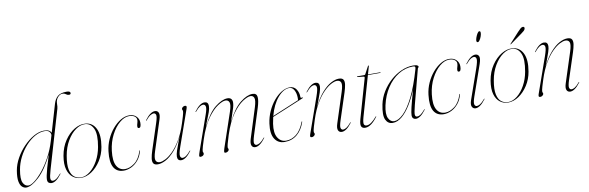

<svg xmlns="http://www.w3.org/2000/svg" viewBox="-50 -1153 4892 1596"><g transform="rotate(-10 2396.0 -354.5)"><path d="M369 -54Q345 -22 324 -7.2Q303 7.5 285 7.5Q270.5 7.5 260.5 -0.5Q250.5 -8.5 250.5 -27.5Q250.5 -40 254.8 -61.8Q259 -83.5 270.2 -123.8Q281.5 -164 302.5 -232Q244 -112 179.5 -52.2Q115 7.5 71 7.5Q52.5 7.5 36.5 -6.8Q20.5 -21 14.2 -54.2Q8 -87.5 17.5 -144.5Q26.5 -197 55.2 -248.2Q84 -299.5 124.8 -341.2Q165.5 -383 210.5 -408Q255.5 -433 296.5 -433Q324 -433 338.5 -424.8Q353 -416.5 357.5 -403.5L426.5 -638Q437.5 -675.5 462.2 -697.2Q487 -719 538.5 -719Q569.5 -719 569.5 -702.5Q569.5 -690 554.5 -690Q540.5 -690 529.2 -699.2Q518 -708.5 500 -708.5Q481 -708.5 462.5 -688.5Q444 -668.5 443 -636Q442.5 -620 441.8 -610.8Q441 -601.5 438.5 -593L295.5 -106.5Q277.5 -45.5 280.2 -27.5Q283 -9.5 300 -9.5Q311.5 -9.5 326.8 -19Q342 -28.5 365.5 -56.5Q368 -60 370 -58.5Q371.5 -57 369 -54ZM44.5 -147Q31 -70.5 46.5 -38.2Q62 -6 92.5 -6Q113 -6 145.5 -31Q178 -56 214.8 -101.2Q251.5 -146.5 284.5 -207.2Q317.5 -268 338.5 -339L352 -385Q353 -401 341 -414.5Q329 -428 301 -428Q259.5 -428 218 -404.5Q176.5 -381 140.5 -341Q104.5 -301 79 -250.8Q53.5 -200.5 44.5 -147Z M646 -430.5Q705.5 -426 733.2 -370.5Q761 -315 744 -216.5Q733.5 -154 700.8 -103Q668 -52 623.8 -22.2Q579.5 7.5 533.5 7.5Q496 7.5 466 -14.8Q436 -37 422.5 -82.5Q409 -128 420.5 -197.5Q433 -270.5 469.2 -324.2Q505.5 -378 552.8 -406.2Q600 -434.5 646 -430.5ZM534.5 3.5Q573.5 3.5 611.2 -26.8Q649 -57 677 -107.8Q705 -158.5 716 -220Q735 -325 712.5 -373.8Q690 -422.5 645.5 -426.5Q604.5 -430 563.2 -400.8Q522 -371.5 490.5 -317.8Q459 -264 447 -194Q434 -120 443.5 -76.8Q453 -33.5 477.5 -15Q502 3.5 534.5 3.5Z M1014 -429Q974.5 -429 934 -395Q893.5 -361 863 -302.2Q832.5 -243.5 823.5 -170Q813 -84 836.5 -42.5Q860 -1 907.5 -1Q946 -1 987 -31.5Q1028 -62 1048.5 -128Q1050.5 -133.5 1052 -133.5Q1055 -133.5 1053.5 -128Q1042 -82.5 1016.2 -51.8Q990.5 -21 958 -5.5Q925.5 10 894 10Q836.5 10 810.5 -34.2Q784.5 -78.5 795.5 -170.5Q801.5 -223 823 -270.5Q844.5 -318 876 -355Q907.5 -392 943.8 -413.5Q980 -435 1016 -435Q1053 -435 1075.2 -413.2Q1097.5 -391.5 1097.5 -359Q1097.5 -317 1078.5 -317Q1067 -317 1067 -331Q1067 -343 1072 -357.8Q1077 -372.5 1077 -386Q1077 -405 1060 -417Q1043 -429 1014 -429Z M1465 -58.5Q1466.5 -57 1464 -54Q1440 -22 1419 -7.2Q1398 7.5 1380 7.5Q1347.5 7.5 1347.5 -27.5Q1347.5 -46 1357.8 -77.8Q1368 -109.5 1380.5 -141.2Q1393 -173 1399.5 -191.5Q1364 -119.5 1325.2 -75.8Q1286.5 -32 1249.5 -12.2Q1212.5 7.5 1182.5 7.5Q1153.5 7.5 1144.2 -8.2Q1135 -24 1139.2 -51.2Q1143.5 -78.5 1154.5 -112.5L1227 -334.5Q1243.5 -385 1238.5 -400.2Q1233.5 -415.5 1219 -415.5Q1208 -415.5 1191.8 -406Q1175.5 -396.5 1152 -368.5Q1149.5 -365 1147.5 -366.5Q1146 -368 1148.5 -371Q1172.5 -403.5 1193.5 -418Q1214.5 -432.5 1232.5 -432.5Q1254.5 -432.5 1263 -414.2Q1271.5 -396 1259 -357.5L1177.5 -105.5Q1159 -48.5 1167 -28Q1175 -7.5 1201 -7.5Q1220 -7.5 1249.5 -22.5Q1279 -37.5 1312.8 -71Q1346.5 -104.5 1379.2 -159.2Q1412 -214 1437.5 -293.5Q1449.5 -330.5 1455 -349.8Q1460.5 -369 1462 -377.5Q1463.5 -386 1463.5 -391.5Q1463.5 -397.5 1461 -401Q1458.5 -404.5 1458.5 -410.5Q1458.5 -418 1467.2 -425.2Q1476 -432.5 1486.5 -432.5Q1498 -432.5 1499.2 -425Q1500.5 -417.5 1495.5 -404.5L1390.5 -106.5Q1369.5 -47 1373.8 -28.2Q1378 -9.5 1395 -9.5Q1406.5 -9.5 1422 -19.2Q1437.5 -29 1460.5 -56.5Q1463.5 -60 1465 -58.5Z M1749 -30 1847 -319.5Q1866 -376 1857.5 -396.8Q1849 -417.5 1826 -417.5Q1801.5 -417.5 1759.5 -390Q1717.5 -362.5 1672.5 -299.8Q1627.5 -237 1593 -131.5Q1581 -94.5 1575.5 -75.2Q1570 -56 1568.5 -47.5Q1567 -39 1567 -33.5Q1567 -29 1569.5 -24.8Q1572 -20.5 1572 -14.5Q1572 -5.5 1563.2 1Q1554.5 7.5 1543 7.5Q1530.5 7.5 1531.5 -3Q1532.5 -13.5 1542 -40.5L1644 -330Q1661.5 -379 1657.2 -397.2Q1653 -415.5 1635.5 -415.5Q1624.5 -415.5 1609 -406Q1593.5 -396.5 1570 -368.5Q1567 -365 1565.5 -366.5Q1564 -368 1566.5 -371Q1590.5 -403.5 1611.5 -418Q1632.5 -432.5 1650.5 -432.5Q1683 -432.5 1683 -397.5Q1683 -374.5 1672.8 -345.8Q1662.5 -317 1650 -287.2Q1637.5 -257.5 1630 -231.5Q1683 -340.5 1741.2 -386.5Q1799.5 -432.5 1845 -432.5Q1866 -432.5 1876 -421.5Q1886 -410.5 1886 -392.5Q1886 -366 1872.5 -328.2Q1859 -290.5 1841.5 -233.5Q1894.5 -341.5 1952.5 -387Q2010.5 -432.5 2056 -432.5Q2091.5 -432.5 2095 -401Q2098.5 -369.5 2080.5 -312.5L2010 -90.5Q1994 -39 1999 -24.2Q2004 -9.5 2018 -9.5Q2029.5 -9.5 2045.5 -19Q2061.5 -28.5 2085 -56.5Q2087.5 -60 2089.5 -58.5Q2091 -57 2088.5 -54Q2064.5 -22 2043.5 -7.2Q2022.5 7.5 2004.5 7.5Q1982.5 7.5 1974.2 -11Q1966 -29.5 1978 -67.5L2057.5 -319.5Q2075 -376 2067.2 -396.8Q2059.5 -417.5 2037 -417.5Q2012 -417.5 1970 -390Q1928 -362.5 1883 -300Q1838 -237.5 1803.5 -131.5Q1786.5 -78.5 1781.8 -58.5Q1777 -38.5 1777 -30Q1777 -25 1779.5 -21.2Q1782 -17.5 1782 -12Q1782 -4 1772.8 3Q1763.5 10 1753 10Q1741 10 1741.8 0Q1742.5 -10 1749 -30Z M2423 -130Q2401.5 -66 2357.8 -29.2Q2314 7.5 2251.5 7.5Q2197 7.5 2169 -36.5Q2141 -80.5 2153 -165.5Q2160.5 -219.5 2182.2 -267.5Q2204 -315.5 2235 -352.8Q2266 -390 2301.2 -411.2Q2336.5 -432.5 2371 -432.5Q2406.5 -432.5 2425.8 -404Q2445 -375.5 2445 -337Q2445 -326.5 2458 -331.5Q2462.5 -333 2464 -330Q2465 -327 2461 -325Q2458 -323.5 2436 -314.5Q2414 -305.5 2381.2 -291.8Q2348.5 -278 2312.2 -263Q2276 -248 2244.2 -235Q2212.5 -222 2193.5 -214Q2187 -187 2182.5 -158.5Q2171 -81.5 2196 -41.2Q2221 -1 2265.5 -1Q2313 -1 2353 -32.8Q2393 -64.5 2418 -131Q2419.5 -136 2422 -136Q2425.5 -136 2423 -130ZM2367 -428Q2317 -428 2269 -372.2Q2221 -316.5 2195.5 -221.5Q2216 -230 2249 -243.8Q2282 -257.5 2317.5 -272.2Q2353 -287 2381.5 -299Q2410 -311 2421 -315.5Q2422 -321 2422 -334Q2422 -373.5 2406.8 -400.8Q2391.5 -428 2367 -428ZM2419 -310Q2419 -310 2419 -310.5Z M2502.5 -366.5Q2501 -368 2503.5 -371Q2527.5 -403.5 2548.5 -418Q2569.5 -432.5 2587.5 -432.5Q2620 -432.5 2620 -397.5Q2620 -379 2609.8 -347.2Q2599.5 -315.5 2587 -283.8Q2574.5 -252 2568 -233.5Q2603.5 -305.5 2642.2 -349.2Q2681 -393 2718 -412.8Q2755 -432.5 2785 -432.5Q2814.5 -432.5 2823.5 -416.8Q2832.5 -401 2828.2 -374Q2824 -347 2813 -312.5L2740.5 -90.5Q2724 -40 2729.2 -24.8Q2734.5 -9.5 2748.5 -9.5Q2760 -9.5 2776 -19Q2792 -28.5 2815.5 -56.5Q2818 -60 2820 -58.5Q2821.5 -57 2819 -54Q2795 -22 2774 -7.2Q2753 7.5 2735 7.5Q2713 7.5 2704.5 -11Q2696 -29.5 2708.5 -67.5L2790 -319.5Q2808.5 -376.5 2800.5 -397Q2792.5 -417.5 2766.5 -417.5Q2747.5 -417.5 2718 -402.5Q2688.5 -387.5 2654.8 -354Q2621 -320.5 2588.2 -265.8Q2555.5 -211 2530 -131.5Q2518 -94.5 2512.5 -75.2Q2507 -56 2505.5 -47.5Q2504 -39 2504 -33.5Q2504 -27.5 2506.5 -24Q2509 -20.5 2509 -14.5Q2509 -7 2500.2 0.2Q2491.5 7.5 2481 7.5Q2469.5 7.5 2468.2 0Q2467 -7.5 2472 -20.5L2577 -318.5Q2598 -378 2594 -396.8Q2590 -415.5 2572.5 -415.5Q2561.5 -415.5 2546 -406Q2530.5 -396.5 2507 -368.5Q2504 -365 2502.5 -366.5Z M2991.5 -413.5 2941 -419Q2938 -419.5 2938 -422Q2938 -425 2942 -425H2998Q3005.5 -425 3008 -429L3042.5 -493.5Q3044.5 -497.5 3047 -497.5Q3050 -497.5 3050 -494.5Q3050 -492 3048 -485.5L3030.5 -425H3134Q3137 -425 3137 -423Q3137 -420 3130.5 -420H3029L2932 -82Q2919.5 -37 2924.8 -23.2Q2930 -9.5 2947 -9.5Q2983 -9.5 3032.5 -68.5Q3035.5 -72 3037 -70.5Q3038.5 -69 3036 -66Q3011 -32 2984.5 -12.2Q2958 7.5 2932.5 7.5Q2908 7.5 2899.8 -9.5Q2891.5 -26.5 2904 -70.5L2996.5 -393.5Q3000 -405 2999.2 -409Q2998.5 -413 2991.5 -413.5Z M3370 -106.5Q3354.5 -46 3355.8 -27.8Q3357 -9.5 3374.5 -9.5Q3386 -9.5 3401.2 -19Q3416.5 -28.5 3440 -56.5Q3442.5 -60 3444.5 -58.5Q3446 -57 3443.5 -54Q3419.5 -22 3398.5 -7.2Q3377.5 7.5 3359.5 7.5Q3346.5 7.5 3337.5 -0.8Q3328.5 -9 3328.5 -27.5Q3328.5 -47 3339.8 -94.8Q3351 -142.5 3379 -239.5Q3349.5 -167.5 3315 -111.8Q3280.5 -56 3242.2 -24.2Q3204 7.5 3164 7.5Q3124.5 7.5 3106 -30.8Q3087.5 -69 3106 -159Q3117.5 -214.5 3148 -264Q3178.5 -313.5 3221.2 -351.5Q3264 -389.5 3313.2 -411.2Q3362.5 -433 3411.5 -433Q3438.5 -433 3447.5 -427.5Q3456.5 -422 3456.5 -416.5Q3456.5 -412 3452.5 -408.5Q3448.5 -405 3447.5 -401ZM3129.5 -147.5Q3113.5 -73.5 3130.8 -39Q3148 -4.5 3178.5 -4.5Q3214 -4.5 3256.5 -45.5Q3299 -86.5 3343 -174Q3387 -261.5 3427 -401Q3431 -414 3427.5 -419.8Q3424 -425.5 3409.5 -425.5Q3344 -425.5 3286.8 -389.8Q3229.5 -354 3188.5 -291.5Q3147.5 -229 3129.5 -147.5Z M3715 -429Q3675.5 -429 3635 -395Q3594.5 -361 3564 -302.2Q3533.5 -243.5 3524.5 -170Q3514 -84 3537.5 -42.5Q3561 -1 3608.5 -1Q3647 -1 3688 -31.5Q3729 -62 3749.5 -128Q3751.5 -133.5 3753 -133.5Q3756 -133.5 3754.5 -128Q3743 -82.5 3717.2 -51.8Q3691.5 -21 3659 -5.5Q3626.5 10 3595 10Q3537.5 10 3511.5 -34.2Q3485.5 -78.5 3496.5 -170.5Q3502.5 -223 3524 -270.5Q3545.5 -318 3577 -355Q3608.5 -392 3644.8 -413.5Q3681 -435 3717 -435Q3754 -435 3776.2 -413.2Q3798.5 -391.5 3798.5 -359Q3798.5 -317 3779.5 -317Q3768 -317 3768 -331Q3768 -343 3773 -357.8Q3778 -372.5 3778 -386Q3778 -405 3761 -417Q3744 -429 3715 -429Z M3977 -531Q3966 -531 3966 -545Q3966 -555 3972.2 -572.5Q3978.5 -590 3987.2 -604Q3996 -618 4004 -618Q4010 -618 4012 -613.8Q4014 -609.5 4014 -604Q4014 -591 4008 -573.8Q4002 -556.5 3993.2 -543.8Q3984.5 -531 3977 -531ZM3869.5 -90.5Q3853 -43 3857.5 -26.2Q3862 -9.5 3877.5 -9.5Q3889 -9.5 3905 -19Q3921 -28.5 3944.5 -56.5Q3947 -60 3949 -58.5Q3950.5 -57 3948 -54Q3924 -22 3903 -7.2Q3882 7.5 3864 7.5Q3843.5 7.5 3834 -10.8Q3824.5 -29 3838 -67.5L3925.5 -317.5Q3946 -376.5 3942.8 -396Q3939.5 -415.5 3921.5 -415.5Q3910.5 -415.5 3895 -406Q3879.5 -396.5 3856 -368.5Q3853 -365 3851.5 -366.5Q3850 -368 3852.5 -371Q3876.5 -403.5 3897.5 -418Q3918.5 -432.5 3936.5 -432.5Q3958.5 -432.5 3967.2 -414Q3976 -395.5 3960 -349Z M4251 -430.5Q4310.5 -426 4338.2 -370.5Q4366 -315 4349 -216.5Q4338.5 -154 4305.8 -103Q4273 -52 4228.8 -22.2Q4184.5 7.5 4138.5 7.5Q4101 7.5 4071 -14.8Q4041 -37 4027.5 -82.5Q4014 -128 4025.5 -197.5Q4038 -270.5 4074.2 -324.2Q4110.5 -378 4157.8 -406.2Q4205 -434.5 4251 -430.5ZM4139.5 3.5Q4178.5 3.5 4216.2 -26.8Q4254 -57 4282 -107.8Q4310 -158.5 4321 -220Q4340 -325 4317.5 -373.8Q4295 -422.5 4250.5 -426.5Q4209.5 -430 4168.2 -400.8Q4127 -371.5 4095.5 -317.8Q4064 -264 4052 -194Q4039 -120 4048.5 -76.8Q4058 -33.5 4082.5 -15Q4107 3.5 4139.5 3.5ZM4321.5 -557Q4336 -573 4346.5 -582Q4357 -591 4366.5 -591Q4375 -591 4378 -586Q4381 -581 4379 -574Q4377 -564.5 4367.5 -556Q4358 -547.5 4344 -537.5L4246 -467Q4242.5 -464 4240.5 -466Q4239.5 -467.5 4243 -471Z M4431 -366.5Q4429.5 -368 4432 -371Q4456 -403.5 4477 -418Q4498 -432.5 4516 -432.5Q4548.5 -432.5 4548.5 -397.5Q4548.5 -379 4538.2 -347.2Q4528 -315.5 4515.5 -283.8Q4503 -252 4496.5 -233.5Q4532 -305.5 4570.8 -349.2Q4609.5 -393 4646.5 -412.8Q4683.5 -432.5 4713.5 -432.5Q4743 -432.5 4752 -416.8Q4761 -401 4756.8 -374Q4752.5 -347 4741.5 -312.5L4669 -90.5Q4652.5 -40 4657.8 -24.8Q4663 -9.5 4677 -9.5Q4688.5 -9.5 4704.5 -19Q4720.5 -28.5 4744 -56.5Q4746.5 -60 4748.5 -58.5Q4750 -57 4747.5 -54Q4723.5 -22 4702.5 -7.2Q4681.5 7.5 4663.5 7.5Q4641.5 7.5 4633 -11Q4624.5 -29.5 4637 -67.5L4718.5 -319.5Q4737 -376.5 4729 -397Q4721 -417.5 4695 -417.5Q4676 -417.5 4646.5 -402.5Q4617 -387.5 4583.2 -354Q4549.5 -320.5 4516.8 -265.8Q4484 -211 4458.5 -131.5Q4446.5 -94.5 4441 -75.2Q4435.5 -56 4434 -47.5Q4432.5 -39 4432.5 -33.5Q4432.5 -27.5 4435 -24Q4437.5 -20.5 4437.5 -14.5Q4437.5 -7 4428.8 0.2Q4420 7.5 4409.5 7.5Q4398 7.5 4396.8 0Q4395.5 -7.5 4400.5 -20.5L4505.5 -318.5Q4526.5 -378 4522.5 -396.8Q4518.5 -415.5 4501 -415.5Q4490 -415.5 4474.5 -406Q4459 -396.5 4435.5 -368.5Q4432.5 -365 4431 -366.5Z"/></g></svg>

Font: Fraunces 144pt Thin
Style: Italic
Weight: 100
Italic angle: -16°
Version: Version 1.000;[b76b70a41]